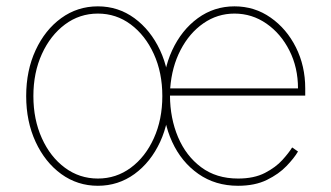

<svg xmlns="http://www.w3.org/2000/svg" viewBox="-20 -574 1044 605"><path d="M288.4 11.4Q224.1 11.4 172.9 -25.7Q121.8 -62.9 92.2 -127Q62.5 -191.1 62.5 -271.3Q62.5 -351.9 92.2 -415.8Q121.8 -479.8 172.9 -516.9Q224.1 -554 288.4 -554Q352.6 -554 403.6 -516.7Q454.5 -479.4 484.4 -415.5Q514.2 -351.6 514.2 -271.3Q514.2 -191.1 484.6 -127Q454.9 -62.9 403.8 -25.7Q352.6 11.4 288.4 11.4ZM288.4 -11.4Q346.2 -11.4 392.2 -45.5Q438.2 -79.5 464.8 -138.5Q491.5 -197.4 491.5 -271.3Q491.5 -345.2 464.7 -403.9Q437.9 -462.7 392 -497Q346.2 -531.2 288.4 -531.2Q230.8 -531.2 184.8 -497Q138.8 -462.7 112 -403.9Q85.2 -345.2 85.2 -271.3Q85.2 -197.4 111.9 -138.5Q138.5 -79.5 184.5 -45.5Q230.5 -11.4 288.4 -11.4ZM730.1 11.4Q658.7 11.4 605.3 -25.9Q551.8 -63.2 522.4 -127.1Q492.9 -191.1 492.9 -271.3Q492.9 -351.6 522.5 -415.5Q552.2 -479.4 603.3 -516.7Q654.5 -554 718.8 -554Q782.3 -554 832.7 -518.6Q883.2 -483.3 912.5 -424.7Q941.8 -366.1 941.8 -295.5V-272.7H515.6Q516 -201.3 541 -142Q566.1 -82.7 613.8 -47.1Q661.6 -11.4 730.1 -11.4Q780.5 -11.4 814.8 -29.1Q849.1 -46.9 869.9 -70Q890.6 -93 900.6 -109.4L919 -96.6Q907 -76 882.8 -50.8Q858.7 -25.6 821 -7.1Q783.4 11.4 730.1 11.4ZM516.3 -295.5H919Q919 -361.2 892 -414.6Q865.1 -468 819.6 -499.6Q774.1 -531.2 718.8 -531.2Q665.1 -531.2 620.9 -500.5Q576.7 -469.8 549 -416.5Q521.3 -363.3 516.3 -295.5Z"/></svg>

Font: Inter UI Thin
Style: Regular
Weight: 100
Designer: Rasmus Andersson
Foundry: rsms
Version: 3.2;8d6f07862